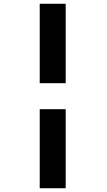

<svg xmlns="http://www.w3.org/2000/svg" viewBox="-20 -770 570 1020"><path d="M191 -750H329V-328H191ZM191 -190H329V230H191Z"/></svg>

Font: TitilliumText22L Xb
Style: Bold
Weight: 400
Designer: Campivisivi
Foundry: Campivisivi
Version: 1.000